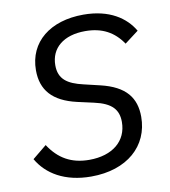

<svg xmlns="http://www.w3.org/2000/svg" viewBox="-81 -780 763 862"><g transform="rotate(-10 300.0 -349.0)"><path d="M266 12.1C430.4 12.1 533 -80.6 533 -213.4C533 -299.4 490.8 -357.2 376.1 -384.2L304 -401.3C230.8 -418 193.2 -445 193.2 -507.5C193.2 -586.3 253.2 -635.7 351.6 -635.7C429.3 -635.7 482.6 -605.5 521 -548.7L584.2 -596.6C547.6 -659.4 475.1 -709.9 356.2 -709.9C205.6 -709.9 103.7 -630 103.7 -500.4C103.7 -410.5 152 -353.7 261.4 -328.8L335.9 -312.1C414.8 -294.7 443.5 -261.7 443.5 -205.6C443.5 -119 376.8 -63.2 270.6 -63.2C188.6 -63.2 131.4 -96.6 88.4 -162.6L23.8 -109.7C65 -38 145.6 12.1 266 12.1Z"/></g></svg>

Font: Margiela Mono Italic Text It
Style: Regular
Weight: 400
Designer: Mike Abbink, Paul van der Laan, Pieter van Rosmalen
Foundry: Bold Monday
Version: Version 2.003 2021